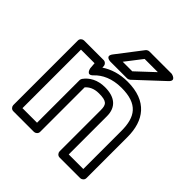

<svg xmlns="http://www.w3.org/2000/svg" viewBox="-210 -929 1109 1109"><g transform="rotate(45 344.0 -375.0)"><path d="M346 -448C286 -448 243 -423 218 -388C215 -384 213 -378 213 -373V-25H94V-503H205L208 -465C208 -465 217 -414 251 -450C285 -486 339 -513 416 -513C548 -513 591 -450 591 -336V-25H472V-337C472 -411 426 -448 346 -448ZM346 -398C409 -398 422 -383 422 -337V0C422 11 432 25 447 25H616C627 25 641 15 641 0V-336C641 -470 575 -563 416 -563C350 -563 297 -545 255 -517L254 -530C253 -543 242 -553 229 -553H69C58 -553 44 -543 44 -528V0C44 11 54 25 69 25H238C249 25 263 15 263 0V-364C279 -382 304 -398 346 -398ZM392 -725H500L392 -624H314ZM380 -775C374 -775 365 -771 360 -765L244 -614C214 -575 263 -574 263 -574H401C406 -574 413 -577 418 -581L580 -732C615 -765 563 -775 563 -775Z"/></g></svg>

Font: Asimov
Style: XWidOu
Weight: 500
Designer: Google
Version: Version 2.000980; 2014